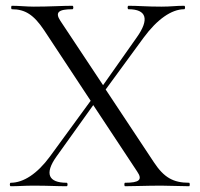

<svg xmlns="http://www.w3.org/2000/svg" viewBox="-20 -645 692 665"><path d="M413 0C447 0 486 -2 539 -2L635 0C638 0 638 -12 635 -12C580 -12 548 -30 513 -83L346 -335L477 -514C524 -578 574 -613 618 -613C622 -613 622 -625 618 -625C588 -625 573 -622 539 -622C487 -622 460 -625 425 -625C421 -625 421 -613 425 -613C488 -613 498 -578 454 -516L337 -350L189 -573C170 -602 182 -613 231 -613C235 -613 235 -625 231 -625C197 -625 151 -622 97 -622C73 -622 45 -625 21 -625C18 -625 18 -613 21 -613C67 -613 97 -594 133 -540L294 -296L153 -103C109 -43 61 -12 17 -12C13 -12 13 0 17 0C47 0 62 -2 96 -2C149 -2 175 0 211 0C215 0 215 -12 211 -12C147 -12 134 -44 175 -102L303 -281L455 -51C475 -22 462 -12 413 -12C410 -12 410 0 413 0Z"/></svg>

Font: Cormorant Garamond
Style: Regular
Weight: 400
Designer: Christian Thalmann (Catharsis Fonts)
Foundry: Catharsis Fonts
Version: Version 4.002;Glyphs 3.4 (3410)